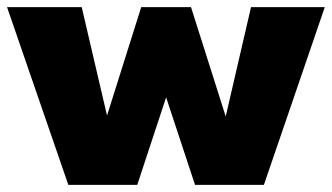

<svg xmlns="http://www.w3.org/2000/svg" viewBox="-31 -520 934 540"><path d="M675 -500H882.5L711.2 0H517.5L436.2 -246.2L355 0H161.2L-11.2 -500H198.8L270 -195L366.2 -500H506.2L603.8 -192.5Z"/></svg>

Font: Now Alt Black
Style: Regular
Weight: 900
Designer: Alfredo Marco Pradil
Foundry: Alfredo Marco Pradil
Version: Version 1.002;PS 001.002;hotconv 1.0.88;makeotf.lib2.5.64775